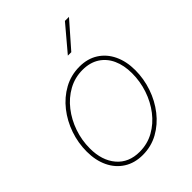

<svg xmlns="http://www.w3.org/2000/svg" viewBox="-217 -849 964 964"><g transform="rotate(-45 265.0 -367.5)"><path d="M221.7 8.8Q164.1 8.8 121.8 -18.1Q79.6 -44.9 56.9 -92.5Q34.2 -140.1 34.2 -202.6Q34.2 -264.2 54.2 -322.3Q74.2 -380.4 111.3 -427.5Q148.4 -474.6 199 -502.4Q249.5 -530.3 310.1 -530.3Q367.2 -530.3 408.9 -503.7Q450.7 -477.1 473.4 -429.4Q496.1 -381.8 496.1 -319.3Q496.1 -258.3 476.1 -199.7Q456.1 -141.1 419.2 -94Q382.3 -46.9 332 -19Q281.7 8.8 221.7 8.8ZM221.7 -13.7Q277.3 -13.7 323.5 -39.6Q369.6 -65.4 403.3 -109.1Q437 -152.8 455.3 -207.3Q473.6 -261.7 473.6 -319.3Q473.6 -376.5 454.3 -418.7Q435.1 -460.9 398.2 -484.4Q361.3 -507.8 309.6 -507.8Q254.9 -507.8 208.5 -482.2Q162.1 -456.5 128.2 -413.1Q94.2 -369.6 75.4 -315.2Q56.6 -260.7 56.6 -202.6Q56.6 -117.2 100.6 -65.4Q144.5 -13.7 221.7 -13.7ZM308.1 -610.4 420.9 -744.1H449.7L332.5 -610.4Z"/></g></svg>

Font: Inter 28pt Thin
Style: Italic
Weight: 250
Italic angle: -9.3988°
Designer: Rasmus Andersson
Foundry: rsms
Version: Version 4.001;git-66647c0bb